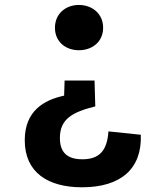

<svg xmlns="http://www.w3.org/2000/svg" viewBox="-20 -568 660 795"><path d="M306.5 -547.5C252.5 -547.5 207.5 -511.5 207.5 -453C207.5 -394.5 252.5 -360 306.5 -360C361.5 -360 407 -394.5 407 -453C407 -511.5 361.5 -547.5 306.5 -547.5ZM82.5 13C82.5 146 178.5 207.5 319.5 207.5C480 207.5 568.5 131 563 -10L429 -24C423.5 59.5 388 91.5 321 91.5C262.5 91.5 228 67 228 3.5C228 -77 282 -104 374.5 -127.5L371.5 -234.5H247.5L245.5 -172C162 -154 82.5 -109 82.5 13Z"/></svg>

Font: Monaspace Krypton
Style: Bold
Weight: 700
Designer: Riley Cran & the Lettermatic Team
Foundry: Lettermatic
Version: Version 1.200 (Monaspace Krypton)